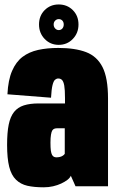

<svg xmlns="http://www.w3.org/2000/svg" viewBox="-20 -814 508 839"><path d="M171 4.5Q192.5 4.5 212 0Q231.5 -4.5 247.5 -12Q263.5 -19.5 274.5 -28Q285.5 -36.5 289.5 -46L310 0H452V-384Q452 -473.5 428 -520.8Q404 -568 356.2 -586.2Q308.5 -604.5 234.5 -604.5Q186 -604.5 146.5 -595.8Q107 -587 78.5 -565.5Q50 -544 32.8 -504.2Q15.5 -464.5 12.5 -402L203 -387Q205 -424 209.5 -442Q214 -460 220.5 -465.5Q227 -471 234.5 -471Q244.5 -471 251 -464.5Q257.5 -458 260.8 -440Q264 -422 264 -385V-362H149Q111 -362 84.2 -353.5Q57.5 -345 41.2 -324.5Q25 -304 18 -269.2Q11 -234.5 11 -181Q11 -122 20.2 -85.2Q29.5 -48.5 49.8 -28.8Q70 -9 99.8 -2.2Q129.5 4.5 171 4.5ZM226.5 -126.5Q220.5 -126.5 215.8 -128.8Q211 -131 207.5 -137.2Q204 -143.5 202.2 -156Q200.5 -168.5 200.5 -190.5Q200.5 -212.5 202.8 -225.5Q205 -238.5 208.5 -244Q212 -249.5 217.5 -251.5Q223 -253.5 230 -253.5H263V-142Q260.5 -137.5 254.2 -133.5Q248 -129.5 240.8 -128Q233.5 -126.5 226.5 -126.5ZM236.5 -618Q273.5 -618 298.2 -643.8Q323 -669.5 323 -707Q323 -745 298.2 -769.8Q273.5 -794.5 236.5 -794.5Q200 -794.5 175.2 -769.8Q150.5 -745 150.5 -707Q150.5 -669.5 175.2 -643.8Q200 -618 236.5 -618ZM236.5 -682.5Q228 -682.5 221.2 -689.5Q214.5 -696.5 214.5 -707Q214.5 -717.5 221.2 -724Q228 -730.5 236.5 -730.5Q246.5 -730.5 252.5 -724Q258.5 -717.5 258.5 -707Q258.5 -696.5 252.5 -689.5Q246.5 -682.5 236.5 -682.5Z"/></svg>

Font: Anybody ExtraCondensed Black
Style: Regular
Weight: 900
Width: 2
Version: Version 1.113;gftools[0.9.25]